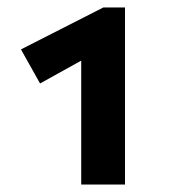

<svg xmlns="http://www.w3.org/2000/svg" viewBox="-20 -493 473 513"><path d="M314 -473V0H197V-331L87 -270L36 -361L256 -473Z"/></svg>

Font: Ysabeau SC
Style: Bold
Weight: 700
Designer: Christian Thalmann (Catharsis Fonts)
Version: Version 0.003